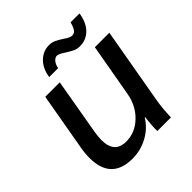

<svg xmlns="http://www.w3.org/2000/svg" viewBox="-187 -793 928 928"><g transform="rotate(-45 277.5 -329.0)"><path d="M43 -140Q43 -174 50 -210L101 -500H200L150 -212Q145 -180 145 -160Q145 -70 225 -70Q286 -70 333 -115Q380 -160 392 -229L440 -500H539L471 -113Q462 -64 460 0H367Q366 -34 373 -89H370Q342 -43 293 -16.5Q244 10 188 10Q116 10 79.5 -27.5Q43 -65 43 -140ZM290 -664Q309 -664 324.5 -657Q340 -650 361 -636Q376 -626 385 -621.5Q394 -617 403 -617Q417 -617 426 -629Q435 -641 442 -668H503Q495 -614 465.5 -584Q436 -554 393 -554Q373 -554 357.5 -561.5Q342 -569 320 -583Q293 -601 281 -601Q269 -601 258 -588.5Q247 -576 243 -554H182Q189 -604 219 -634Q249 -664 290 -664Z"/></g></svg>

Font: Sarabun Medium
Style: Italic
Weight: 500
Italic angle: -10°
Designer: Suppakit Chalermlarp | Katatrad Co.,Ltd.
Foundry: Cadson Demak Co.,Ltd.
Version: Version 1.000; ttfautohint (v1.6)